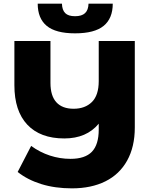

<svg xmlns="http://www.w3.org/2000/svg" viewBox="-20 -925 824 1054"><path d="M720 -700V-225Q720 -119 678 -43.5Q636 32 558.5 70.5Q481 109 375 109Q282 109 206.5 85.5Q131 62 77 19L151 -124Q199 -89 254 -71Q309 -53 367 -53Q447 -53 484.5 -92Q522 -131 522 -214V-246Q455 -165 333 -165Q201 -165 130 -240.5Q59 -316 59 -457V-700H257V-470Q257 -399 289.5 -363.5Q322 -328 384 -328Q447 -328 484.5 -365Q522 -402 522 -480V-700ZM187 -905H320Q321 -870 338 -853Q355 -836 392 -836Q429 -836 447 -853Q465 -870 466 -905H599Q599 -824 549 -783Q499 -742 392 -742Q286 -742 236.5 -783Q187 -824 187 -905Z"/></svg>

Font: Montserrat Alternates ExtraBold
Style: Regular
Weight: 800
Designer: Julieta Ulanovsky
Foundry: Julieta Ulanovsky
Version: Version 7.200